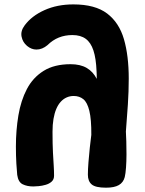

<svg xmlns="http://www.w3.org/2000/svg" viewBox="-20 -836 661 873"><path d="M461.9 17.4Q414.6 17.4 397.1 2.7Q379.6 -12.1 379.6 -41.4Q379.6 -65.4 382.2 -98.4Q384.8 -131.4 388.4 -165.3Q392 -199.2 395.2 -222.7Q395.7 -293.3 386.3 -331.8Q377 -370.3 359.1 -384.9Q341.1 -399.6 315 -399.6Q297.9 -399.6 282.9 -392.9Q267.9 -386.2 256.1 -373.2Q244.2 -360.2 235.9 -340.7Q227.6 -321.2 223.2 -295.3Q218.8 -269.4 218.8 -237.2Q218.8 -178.8 220.8 -142.1Q222.8 -105.4 224.3 -81.9Q225.8 -58.3 225.8 -37.1Q225.8 -20.1 214.8 -10.2Q203.9 -0.3 187.6 4.3Q171.3 9 155.8 10.4Q140.3 11.8 131.2 11.8Q103.2 11.8 83.1 1.9Q62.9 -8 58.3 -40.8Q56.6 -54.6 54.4 -91.8Q52.3 -129 52.3 -169.7Q52.3 -243.6 63.6 -311.2Q74.9 -378.8 102.3 -431.2Q129.8 -483.6 178.4 -513.8Q227 -544.1 300.9 -544.1Q344.9 -544.1 374.1 -527.2Q403.2 -510.2 419.8 -477.4Q419.8 -486.7 419.8 -495.4Q419.8 -504.1 419 -512.6Q416.7 -570.6 404.8 -606.6Q393 -642.6 369.7 -659.6Q346.4 -676.6 309.2 -676.6Q275.6 -676.6 247.5 -665.3Q219.4 -654.1 195.8 -630.7Q184.1 -620.9 171.6 -615.8Q159.1 -610.7 145.7 -610.7Q122.9 -610.7 103.1 -627.2Q83.2 -643.8 78.1 -669.4Q72.9 -695.1 92.3 -720.9Q124.3 -763.9 182.2 -789.9Q240 -816 313.6 -816Q412.4 -816 467.1 -774.6Q521.7 -733.1 543.6 -657.7Q565.4 -582.3 565.4 -478.6Q565.4 -420.7 561.4 -360.5Q557.4 -300.3 552.4 -237.9Q553.4 -221.7 554.3 -193.6Q555.2 -165.6 555.1 -134Q555 -102.4 553 -74.4Q551 -46.3 547.2 -30.9Q540.9 -6.4 520.4 5.5Q500 17.4 461.9 17.4Z"/></svg>

Font: Playpen Sans
Style: Regular
Weight: 400
Designer: Laura Meseguer, Veronika Burian, José Scaglione, Kostas Bartsokas, Vera Evstafieva, Tom Grace, Yorlmar Campos
Foundry: TypeTogether
Version: Version 2.000